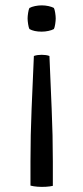

<svg xmlns="http://www.w3.org/2000/svg" viewBox="-20 -518 317 734"><path d="M169 -304Q173 -202.5 177.5 -102Q182 -1.5 182 100V192.5Q171.5 195 155.5 196Q139.5 197 123.5 195.8Q107.5 194.5 96.5 191.5V99.5Q96.5 -1.5 100.8 -102.2Q105 -203 109.5 -304Q116.5 -306.5 124 -307.5Q131.5 -308.5 139.5 -308.5Q147 -308.5 154.8 -307.5Q162.5 -306.5 169 -304ZM139.5 -397Q110 -397 92.5 -407Q89.5 -412.5 87.5 -425.8Q85.5 -439 85.5 -447.5Q85.5 -456 87.5 -469Q89.5 -482 92.5 -487.5Q100.5 -492 113.8 -494.8Q127 -497.5 139.5 -497.5Q152.5 -497.5 165.2 -494.8Q178 -492 186 -487.5Q189 -482 191 -469Q193 -456 193 -447.5Q193 -439 191 -425.8Q189 -412.5 186 -407Q178 -402.5 165.2 -399.8Q152.5 -397 139.5 -397Z"/></svg>

Font: Signika Light Light
Style: Regular
Weight: 300
Version: Version 2.001